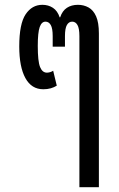

<svg xmlns="http://www.w3.org/2000/svg" viewBox="-20 -578 495 798"><path d="M310 200V-428Q310 -460 302 -474Q294 -488 280 -488Q266 -488 258 -474Q250 -460 250 -428V-384H199V-428Q199 -460 191 -474Q183 -488 169 -488Q153 -488 145 -465.5Q137 -443 137 -387Q137 -323 146.5 -299.5Q156 -276 175 -276Q181 -276 188 -278Q195 -280 201 -284L216 -222Q205 -215 191 -211Q177 -207 160 -207Q111 -207 85.5 -253.5Q60 -300 60 -385Q60 -479 86.5 -518.5Q113 -558 156 -558Q181 -558 200 -545.5Q219 -533 228 -506H230Q239 -533 258 -545.5Q277 -558 304 -558Q328 -558 348 -547Q368 -536 379.5 -510Q391 -484 391 -439V200Z"/></svg>

Font: Noto Sans Thai ExtraCondensed
Style: Regular
Weight: 400
Width: 2
Designer: Monotype Design Team
Foundry: Monotype Imaging Inc.
Version: Version 2.002